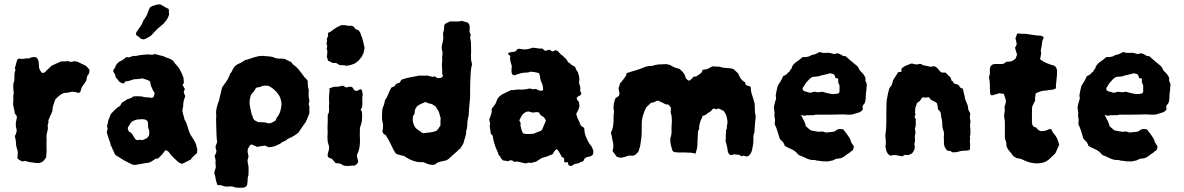

<svg xmlns="http://www.w3.org/2000/svg" viewBox="-20 -746 5513 894"><path d="M396 -422Q398 -406 391 -399Q386 -393 384.5 -386Q383 -379 382 -371Q380 -368 378.5 -365Q377 -362 375 -359Q371 -355 367.5 -350Q364 -345 361 -340Q359 -336 358 -331Q357 -326 355 -321Q354 -320 353.5 -318.5Q353 -317 352 -316Q351 -315 349.5 -315Q348 -315 347 -314H342Q320 -323 299 -315Q295 -314 292 -314Q289 -314 285 -314Q282 -313 279.5 -313Q277 -313 275 -312Q263 -307 254 -299Q245 -291 237 -282Q233 -270 228.5 -257.5Q224 -245 224 -230Q224 -229 223 -226.5Q222 -224 221 -222Q220 -218 218.5 -215.5Q217 -213 215 -209Q213 -203 210 -197Q207 -191 205 -185Q207 -178 204.5 -172Q202 -166 202 -160Q204 -151 202.5 -143.5Q201 -136 199 -128Q196 -119 196.5 -109.5Q197 -100 197 -91Q196 -80 196.5 -68Q197 -56 197 -45Q197 -38 196 -30Q195 -22 195 -14Q192 -8 190 -6Q183 5 173 9.5Q163 14 151 13Q143 12 134.5 11Q126 10 118 9Q114 8 108 6.5Q102 5 97 3Q93 4 90.5 4.5Q88 5 85 6Q72 2 61 -9Q62 -16 62 -23Q62 -30 63 -37Q62 -40 61.5 -44.5Q61 -49 59 -53Q58 -59 56 -65Q54 -71 55 -78Q54 -93 49 -113Q51 -115 52.5 -118.5Q54 -122 55 -125Q56 -128 56.5 -130.5Q57 -133 57 -136Q57 -138 58 -139.5Q59 -141 57 -143Q56 -146 55.5 -149.5Q55 -153 54 -156Q53 -166 54 -176Q55 -180 55.5 -183.5Q56 -187 57 -191Q59 -196 58.5 -202Q58 -208 53 -212Q52 -213 51.5 -214.5Q51 -216 49 -217Q48 -222 47.5 -228Q47 -234 45 -239Q44 -246 42.5 -252Q41 -258 41 -265Q43 -277 42 -288.5Q41 -300 44 -312Q44 -314 43.5 -317Q43 -320 43 -322Q42 -333 41.5 -344Q41 -355 45 -366Q47 -370 47 -375Q47 -380 47 -385Q47 -394 47.5 -402.5Q48 -411 52 -419Q52 -422 49 -429Q51 -434 52.5 -439.5Q54 -445 55 -450Q57 -455 58 -459.5Q59 -464 60 -468Q66 -474 71 -473Q81 -470 91.5 -472.5Q102 -475 112 -474Q115 -474 118 -475.5Q121 -477 124 -478Q141 -483 152 -477Q159 -465 160 -459Q161 -453 162 -430Q165 -419 173 -409Q175 -407 179.5 -406.5Q184 -406 186 -408Q190 -411 193 -413.5Q196 -416 199 -420Q205 -425 210.5 -430.5Q216 -436 220 -440Q231 -445 241.5 -450Q252 -455 265 -460H288L290 -461Q291 -461 291.5 -461.5Q292 -462 293 -461L296 -462Q308 -456 317 -459Q333 -464 348 -455Q357 -451 365 -447Q373 -443 382 -438Q385 -434 389 -430Q393 -426 396 -422Z M767 -677Q762 -661 752 -648Q742 -635 730 -626Q717 -616 706 -604.5Q695 -593 683 -580Q676 -576 670 -572Q664 -568 659 -566Q647 -560 639 -565Q633 -566 627 -574Q624 -576 621 -578.5Q618 -581 615 -582Q611 -590 616 -597Q621 -605 627.5 -614Q634 -623 641 -634Q642 -636 643.5 -640.5Q645 -645 647 -649Q652 -657 657 -664.5Q662 -672 666 -680Q668 -688 671 -695.5Q674 -703 678 -711Q682 -714 686.5 -716.5Q691 -719 697 -720Q701 -721 704 -722.5Q707 -724 711 -725Q714 -725 718 -725Q722 -725 726 -726Q732 -722 737.5 -719.5Q743 -717 748 -713Q756 -709 766 -704Q766 -697 766.5 -690Q767 -683 767 -677ZM899 -51Q898 -47 898 -42.5Q898 -38 897 -33Q890 -26 882 -19.5Q874 -13 868 -3Q859 1 849 6.5Q839 12 828 17Q815 14 804 3Q794 -6 784 -16Q774 -26 766 -38Q761 -44 750 -47Q746 -41 742 -36Q738 -31 734 -26Q730 -22 725.5 -17.5Q721 -13 716 -8Q704 -8 695 -0.5Q686 7 672 12Q668 13 662 13Q656 13 649 15Q641 17 632 18Q623 19 615 21Q602 24 590 17Q583 14 575.5 10Q568 6 560 2Q549 -5 538 -11.5Q527 -18 518 -24Q514 -29 512.5 -33.5Q511 -38 509 -41Q508 -45 506 -47.5Q504 -50 503 -54Q502 -60 498 -65Q494 -70 494 -77Q494 -81 492 -85Q487 -96 484 -107.5Q481 -119 477 -130Q478 -134 479 -138Q480 -142 481 -146Q481 -153 478 -159Q480 -164 481 -169Q482 -174 483 -178Q483 -183 485 -188Q487 -193 489 -197Q491 -201 492.5 -206Q494 -211 496 -215Q506 -226 516 -236Q526 -246 539 -253Q541 -257 543 -260Q545 -263 547 -267Q553 -272 560.5 -276Q568 -280 575 -285Q579 -286 582 -286.5Q585 -287 588 -289Q592 -290 601 -297Q619 -299 639 -297Q645 -296 651.5 -294Q658 -292 665 -293Q670 -293 675 -292Q680 -291 687 -290Q695 -293 697 -299Q699 -305 700 -313Q699 -315 697 -318Q695 -321 693 -324Q689 -333 684.5 -342.5Q680 -352 680 -363Q680 -365 678.5 -366Q677 -367 676 -369Q673 -370 669.5 -372Q666 -374 662 -375Q657 -377 652.5 -378Q648 -379 643 -381Q639 -380 633.5 -379.5Q628 -379 623 -378Q619 -378 614 -377.5Q609 -377 604 -377Q594 -374 584 -370.5Q574 -367 563 -367Q562 -364 560.5 -362Q559 -360 557 -358Q552 -357 547.5 -359Q543 -361 539 -363Q532 -368 529 -374Q526 -380 520 -384Q518 -386 518 -389Q518 -396 514.5 -401Q511 -406 508 -412Q507 -413 507 -417Q509 -423 513.5 -428Q518 -433 518 -439Q527 -456 544 -463Q557 -470 568 -480Q575 -480 580 -478Q581 -480 583 -480Q585 -480 587 -481Q593 -483 599 -485Q605 -487 612 -485Q623 -488 634 -489.5Q645 -491 655 -492Q669 -493 681 -492Q687 -490 690 -491Q701 -496 712 -492Q723 -488 734 -486Q737 -486 739 -485Q750 -479 763.5 -475Q777 -471 787 -462Q791 -456 795 -450.5Q799 -445 804 -440Q810 -434 814.5 -427Q819 -420 822 -413Q828 -403 831 -392Q835 -387 835 -376Q835 -372 835.5 -368.5Q836 -365 836 -360Q835 -358 833.5 -355.5Q832 -353 830 -351Q833 -346 835.5 -341Q838 -336 841 -331Q839 -328 838 -325Q837 -322 836 -320Q835 -314 838 -309Q841 -304 842 -299Q842 -294 841 -293Q833 -274 833 -255Q833 -249 831.5 -243Q830 -237 829 -231Q832 -215 837 -199Q838 -195 839 -190.5Q840 -186 843 -183Q848 -173 851 -164Q854 -155 857 -144Q863 -123 876 -105Q883 -94 889 -83Q895 -72 896 -59Q897 -57 897.5 -55Q898 -53 899 -51ZM675 -126Q675 -130 675 -133.5Q675 -137 674 -140Q670 -148 669.5 -156.5Q669 -165 669 -173Q669 -175 668.5 -177Q668 -179 667 -181Q662 -188 654.5 -189.5Q647 -191 639 -191Q635 -190 631 -190Q627 -190 622 -190Q611 -188 601 -183.5Q591 -179 585 -168Q583 -164 581 -161Q579 -158 576 -154Q575 -153 575 -147Q577 -145 577 -141Q577 -137 581 -133Q583 -132 586.5 -130Q590 -128 593 -125Q602 -112 608 -101Q614 -92 623 -94Q627 -95 630 -95.5Q633 -96 637 -94Q638 -94 640 -93.5Q642 -93 643 -94Q648 -96 652.5 -97.5Q657 -99 661 -101Q676 -111 675 -126Z M1421 -223Q1420 -222 1420.5 -220Q1421 -218 1420 -217Q1417 -210 1414.5 -203.5Q1412 -197 1409 -190Q1404 -176 1395 -166Q1388 -156 1381.5 -146.5Q1375 -137 1369 -128Q1359 -120 1348.5 -113.5Q1338 -107 1326 -102Q1320 -100 1317 -97Q1312 -91 1305 -89Q1300 -87 1295 -84.5Q1290 -82 1285 -77Q1275 -73 1265.5 -68Q1256 -63 1245 -62Q1242 -62 1239.5 -61.5Q1237 -61 1233 -60Q1229 -62 1224 -63.5Q1219 -65 1214 -68Q1205 -67 1196 -65.5Q1187 -64 1177 -62Q1173 -64 1169.5 -66Q1166 -68 1162 -69Q1158 -71 1155 -72.5Q1152 -74 1147 -72Q1143 -68 1140 -63Q1137 -58 1134 -52Q1133 -48 1133 -44Q1133 -40 1133 -37L1137 -20Q1137 -13 1135 -9Q1131 2 1134 14Q1138 27 1137.5 41Q1137 55 1137 69Q1133 79 1133 90Q1133 101 1131 112Q1131 115 1130 117Q1122 128 1110 128Q1099 128 1087.5 128Q1076 128 1065 123Q1062 122 1058 122Q1054 122 1050 122Q1041 123 1032 122.5Q1023 122 1014 118Q1010 116 1004.5 116Q999 116 994 116Q993 114 992 113.5Q991 113 991 112Q988 104 986 96Q984 88 983 81Q983 76 981 71Q979 66 978 61Q978 53 981 45.5Q984 38 985 31Q984 24 983.5 17.5Q983 11 984 5Q984 -1 982.5 -7Q981 -13 979 -20Q981 -23 983.5 -28Q986 -33 987 -37Q989 -44 986 -50Q983 -56 984 -66Q986 -70 987.5 -74.5Q989 -79 991 -84Q989 -96 988 -122.5Q987 -149 986.5 -174Q986 -199 987 -207Q985 -221 987 -233.5Q989 -246 993 -259Q994 -264 995.5 -267.5Q997 -271 999 -275Q1001 -282 1003.5 -294.5Q1006 -307 1007 -308Q1011 -324 1012 -330.5Q1013 -337 1016.5 -342.5Q1020 -348 1030 -361Q1040 -374 1048 -393Q1048 -393 1049.5 -396Q1051 -399 1052 -404Q1054 -406 1055 -407Q1056 -408 1057 -409L1064 -423Q1073 -442 1093 -450Q1099 -452 1105.5 -456.5Q1112 -461 1121 -466Q1134 -469 1148 -474Q1162 -479 1178 -483Q1184 -485 1191 -485Q1198 -485 1205 -486Q1210 -485 1215 -484.5Q1220 -484 1226 -484Q1235 -483 1243.5 -482Q1252 -481 1260 -476Q1264 -475 1268.5 -474.5Q1273 -474 1277 -473Q1284 -473 1292 -473Q1300 -473 1307 -471Q1310 -469 1320.5 -464Q1331 -459 1332 -459Q1336 -457 1337 -455Q1339 -453 1341 -450Q1343 -447 1346 -445Q1360 -435 1370.5 -422.5Q1381 -410 1391 -396Q1396 -387 1402 -383Q1405 -380 1407.5 -376.5Q1410 -373 1413 -369Q1413 -363 1413 -356.5Q1413 -350 1414 -344Q1414 -340 1415.5 -335Q1417 -330 1418 -325Q1417 -322 1417 -308.5Q1417 -295 1418 -290Q1423 -276 1418 -265Q1416 -259 1420 -253Q1421 -249 1420.5 -238Q1420 -227 1421 -223ZM1291 -261Q1290 -278 1284.5 -291.5Q1279 -305 1268 -317Q1259 -327 1250.5 -333.5Q1242 -340 1231 -346Q1213 -349 1199 -345Q1195 -341 1184.5 -340Q1174 -339 1171 -335Q1167 -327 1159.5 -317.5Q1152 -308 1150 -307Q1144 -294 1142.5 -278Q1141 -262 1144 -250Q1146 -240 1148 -231Q1150 -222 1152 -214Q1152 -211 1154 -209Q1156 -208 1157 -201Q1158 -194 1161 -192Q1163 -186 1168 -184.5Q1173 -183 1180 -178Q1183 -178 1186 -177.5Q1189 -177 1193 -177Q1201 -177 1208 -176.5Q1215 -176 1222 -174Q1232 -169 1246 -175Q1248 -177 1252.5 -178.5Q1257 -180 1259 -183Q1265 -184 1265.5 -189.5Q1266 -195 1268 -197Q1281 -213 1285.5 -229.5Q1290 -246 1291 -261Z M1675 -534Q1678 -527 1677 -519.5Q1676 -512 1674 -505Q1673 -499 1670 -493.5Q1667 -488 1665 -483Q1661 -477 1656.5 -472Q1652 -467 1648 -462Q1645 -461 1643 -458.5Q1641 -456 1638 -454Q1631 -449 1616 -444.5Q1601 -440 1592 -440Q1587 -440 1584 -442Q1578 -442 1572 -442.5Q1566 -443 1561 -443Q1558 -445 1554.5 -447Q1551 -449 1549 -451Q1544 -453 1538.5 -453Q1533 -453 1528 -453Q1524 -456 1518.5 -458.5Q1513 -461 1508 -463L1502 -481Q1503 -489 1504 -498.5Q1505 -508 1502 -518Q1499 -520 1502 -523Q1505 -530 1502 -537Q1499 -544 1502 -551Q1503 -553 1503 -557Q1500 -563 1503 -568.5Q1506 -574 1508 -578Q1507 -581 1507 -584.5Q1507 -588 1507 -590Q1508 -591 1508.5 -592.5Q1509 -594 1511 -595Q1519 -597 1524.5 -602.5Q1530 -608 1537 -611Q1544 -617 1552.5 -621Q1561 -625 1569 -629Q1577 -629 1583 -629Q1589 -629 1595 -627Q1598 -626 1602 -626Q1606 -626 1610 -626Q1624 -628 1632 -615Q1634 -610 1639 -609Q1644 -608 1648 -606Q1658 -597 1661 -583Q1663 -577 1665.5 -571Q1668 -565 1669 -559Q1671 -553 1672.5 -546.5Q1674 -540 1675 -534ZM1669 -304Q1667 -298 1667 -290.5Q1667 -283 1667 -275Q1668 -268 1667 -260.5Q1666 -253 1666 -246L1659 -236Q1664 -231 1665 -225Q1666 -219 1666 -212Q1666 -205 1666 -197.5Q1666 -190 1665 -182Q1664 -175 1661 -167Q1658 -159 1656 -150Q1656 -140 1655.5 -126.5Q1655 -113 1656 -100Q1657 -81 1654 -61.5Q1651 -42 1642 -25Q1642 -17 1644 -9.5Q1646 -2 1648 6Q1648 7 1647 8.5Q1646 10 1646 12Q1641 19 1634 24Q1633 24 1632 25H1628Q1617 25 1605.5 26.5Q1594 28 1580 25Q1576 23 1571.5 20Q1567 17 1562 15Q1558 15 1552.5 14.5Q1547 14 1542 13Q1534 4 1526 -6Q1523 -8 1519 -9Q1515 -10 1511 -12Q1504 -17 1506 -28Q1508 -39 1511 -47Q1514 -60 1510 -72L1506 -86Q1506 -94 1505 -101Q1504 -108 1505 -115Q1506 -125 1505.5 -134Q1505 -143 1505 -153Q1506 -167 1506 -180.5Q1506 -194 1506 -207Q1506 -212 1507 -213Q1512 -221 1512 -228.5Q1512 -236 1512 -244Q1511 -252 1512.5 -260.5Q1514 -269 1512 -276Q1512 -285 1512 -293.5Q1512 -302 1513 -311Q1514 -316 1514.5 -321.5Q1515 -327 1513 -334Q1522 -338 1528.5 -340Q1535 -342 1541 -342Q1545 -342 1549.5 -342Q1554 -342 1558 -343Q1568 -345 1575 -347Q1580 -346 1583.5 -343.5Q1587 -341 1591 -339Q1598 -339 1605 -342Q1612 -343 1617.5 -341Q1623 -339 1626 -331Q1627 -330 1627.5 -329Q1628 -328 1629 -327L1636 -323Q1643 -322 1648 -325.5Q1653 -329 1658 -330Q1664 -330 1665 -325Q1668 -318 1669 -304Z M2178 -447Q2173 -429 2172 -410.5Q2171 -392 2170 -374Q2169 -356 2169 -337.5Q2169 -319 2169 -301Q2169 -286 2167 -271Q2165 -256 2164 -240Q2164 -236 2163.5 -231Q2163 -226 2163 -221Q2163 -207 2159 -195Q2156 -182 2156 -169Q2156 -162 2155 -154Q2154 -146 2151 -138Q2150 -133 2150 -123Q2149 -115 2146 -107Q2144 -100 2142 -93.5Q2140 -87 2138 -79Q2134 -73 2130.5 -66.5Q2127 -60 2123 -54Q2114 -49 2108 -41Q2098 -33 2088.5 -24Q2079 -15 2070 -7Q2058 3 2046 3Q2045 3 2043.5 4Q2042 5 2040 5Q2021 7 2009 17Q2008 18 2006.5 18.5Q2005 19 2003 21Q1990 23 1976.5 19Q1963 15 1952 9H1936Q1932 9 1928 8.5Q1924 8 1919 7Q1892 1 1867 -16Q1864 -19 1860 -20Q1856 -21 1851 -22Q1845 -23 1839 -25Q1833 -27 1827 -29Q1822 -32 1819 -37.5Q1816 -43 1813 -47Q1808 -57 1804 -65.5Q1800 -74 1795 -84Q1791 -92 1786 -100.5Q1781 -109 1776 -116Q1776 -117 1777 -117Q1778 -117 1778 -118L1776 -120Q1776 -119 1775.5 -118.5Q1775 -118 1775 -117Q1774 -118 1772.5 -118.5Q1771 -119 1770 -120Q1766 -122 1764 -126.5Q1762 -131 1760 -135Q1763 -141 1763 -151Q1765 -164 1762 -174Q1758 -189 1758.5 -204Q1759 -219 1760 -235Q1760 -240 1764 -248Q1771 -265 1772 -278Q1782 -292 1788 -308Q1794 -324 1802 -338Q1807 -340 1810.5 -342Q1814 -344 1818 -345Q1820 -347 1821 -350Q1822 -353 1825 -355Q1828 -357 1832 -358.5Q1836 -360 1841 -361Q1843 -364 1844.5 -367Q1846 -370 1848 -373Q1851 -376 1852 -376Q1875 -384 1900 -388Q1904 -389 1908.5 -389.5Q1913 -390 1917 -391Q1930 -395 1943 -394Q1956 -393 1969 -394Q1972 -394 1975.5 -393Q1979 -392 1982 -391Q1985 -391 1990 -389Q1995 -387 1996 -389Q2006 -391 2010.5 -387Q2015 -383 2015 -383Q2017 -382 2023.5 -382.5Q2030 -383 2031 -383Q2040 -385 2041.5 -391.5Q2043 -398 2041 -398L2039 -400Q2040 -413 2038.5 -426Q2037 -439 2038 -452Q2039 -457 2039 -462.5Q2039 -468 2039 -473Q2038 -478 2039 -482.5Q2040 -487 2040 -492Q2040 -497 2040.5 -501.5Q2041 -506 2039 -509Q2036 -517 2036.5 -525Q2037 -533 2039 -541Q2042 -552 2043.5 -563Q2045 -574 2043 -587V-592Q2047 -602 2047.5 -612Q2048 -622 2049 -630Q2054 -637 2061.5 -639.5Q2069 -642 2073 -646Q2089 -647 2103 -646Q2117 -645 2131 -649Q2138 -646 2144.5 -644.5Q2151 -643 2156 -642Q2167 -634 2167 -621Q2167 -616 2167 -610Q2167 -604 2166 -598Q2167 -594 2169 -591Q2171 -588 2172 -583Q2171 -581 2170.5 -577.5Q2170 -574 2169 -570Q2170 -566 2171 -560Q2172 -554 2173 -549Q2173 -533 2173.5 -518Q2174 -503 2173 -488Q2173 -472 2173.5 -467Q2174 -462 2178 -447ZM2032 -195Q2029 -203 2027.5 -210.5Q2026 -218 2024 -224Q2021 -231 2016.5 -237Q2012 -243 2009 -250Q1999 -255 1994 -260Q1989 -262 1984.5 -263Q1980 -264 1975 -265Q1971 -267 1967.5 -268.5Q1964 -270 1960 -271Q1953 -268 1946.5 -265Q1940 -262 1934 -259Q1918 -252 1912 -233Q1911 -229 1911 -225Q1911 -221 1910 -216Q1909 -213 1906.5 -210Q1904 -207 1902 -202V-184Q1904 -171 1909.5 -159.5Q1915 -148 1928 -140Q1931 -139 1933.5 -136.5Q1936 -134 1940 -132Q1946 -126 1952 -126Q1968 -128 1983 -129.5Q1998 -131 2012 -137Q2018 -142 2021 -147Q2024 -151 2026 -154.5Q2028 -158 2031 -162V-179Q2031 -184 2031 -188Q2031 -192 2032 -195Z M2741 -49Q2744 -42 2743 -36Q2742 -30 2739 -24Q2738 -23 2735 -21.5Q2732 -20 2730 -18Q2726 -17 2723 -17Q2720 -17 2716 -15Q2701 -12 2698 1Q2697 3 2694 6Q2687 7 2684 8.5Q2681 10 2672 15Q2665 15 2658 17Q2651 19 2645 25Q2643 25 2642 25.5Q2641 26 2639 26Q2635 28 2630 24.5Q2625 21 2625 16V10Q2621 8 2615.5 10Q2610 12 2607 6V-9Q2604 -11 2601.5 -12.5Q2599 -14 2596 -15Q2592 -23 2587 -32Q2582 -41 2577 -48Q2573 -51 2570 -50Q2567 -49 2565 -47Q2563 -45 2562 -42.5Q2561 -40 2559 -38Q2557 -36 2556 -33Q2555 -30 2553 -28Q2540 -22 2527 -17.5Q2514 -13 2502 -10Q2495 -5 2488 -1Q2481 3 2475 7Q2469 8 2463 10Q2457 12 2452 13Q2446 10 2440.5 11.5Q2435 13 2427 15Q2418 13 2408 10.5Q2398 8 2387 6Q2384 7 2381 7Q2378 7 2376 8Q2372 6 2369.5 4Q2367 2 2363 1Q2358 -1 2354 1Q2350 3 2345 5Q2340 3 2334 2.5Q2328 2 2322 1Q2317 -4 2313.5 -8Q2310 -12 2309 -18Q2307 -20 2305 -21.5Q2303 -23 2302 -24Q2298 -38 2293 -48Q2279 -78 2274 -114Q2272 -116 2270 -118.5Q2268 -121 2265 -124Q2264 -133 2263 -141.5Q2262 -150 2260 -160Q2262 -166 2262 -171Q2260 -181 2258 -189Q2262 -201 2266.5 -213Q2271 -225 2269 -238Q2271 -242 2274 -245.5Q2277 -249 2279 -252Q2288 -262 2292 -275Q2295 -286 2302.5 -294Q2310 -302 2319 -307Q2330 -312 2340.5 -317.5Q2351 -323 2361 -327Q2363 -327 2366.5 -326.5Q2370 -326 2372 -327Q2390 -330 2403 -329Q2409 -328 2415 -329Q2421 -330 2426 -330L2447 -334Q2453 -333 2459 -331Q2465 -329 2471 -332Q2473 -332 2474.5 -331.5Q2476 -331 2477 -331Q2482 -329 2486 -326.5Q2490 -324 2495 -324Q2506 -322 2509 -328Q2508 -345 2506.5 -350Q2505 -355 2500 -366Q2497 -372 2496 -378.5Q2495 -385 2494 -391Q2493 -395 2492.5 -398.5Q2492 -402 2488 -406Q2475 -410 2456 -412H2450Q2441 -408 2431 -408Q2421 -408 2410 -406Q2403 -405 2395.5 -402Q2388 -399 2380 -397Q2372 -393 2364 -401Q2361 -410 2361.5 -419.5Q2362 -429 2363 -439Q2361 -446 2358 -455.5Q2355 -465 2355 -478L2356 -485Q2355 -487 2352.5 -489Q2350 -491 2348 -492Q2345 -495 2347 -498Q2347 -501 2350 -501Q2358 -503 2365 -504Q2372 -505 2379 -506L2391 -518Q2393 -519 2396 -519Q2419 -515 2429.5 -516Q2440 -517 2462 -524Q2473 -523 2483.5 -521Q2494 -519 2505 -520Q2508 -517 2511.5 -514.5Q2515 -512 2519 -509Q2524 -511 2529 -512.5Q2534 -514 2538 -515Q2544 -511 2551 -507Q2556 -506 2559.5 -509Q2563 -512 2567 -512Q2576 -511 2581.5 -503.5Q2587 -496 2594 -491Q2600 -487 2605.5 -481Q2611 -475 2617 -470Q2619 -467 2621 -464Q2623 -461 2624 -458Q2629 -454 2633 -451.5Q2637 -449 2640 -445Q2645 -441 2650.5 -439Q2656 -437 2659 -432Q2661 -427 2663 -421.5Q2665 -416 2670 -412Q2673 -402 2676 -391.5Q2679 -381 2677 -370Q2677 -365 2676 -361Q2678 -356 2679 -350Q2680 -344 2682 -339V-334Q2682 -331 2681.5 -327.5Q2681 -324 2682 -322Q2684 -316 2687 -313Q2687 -307 2682 -302Q2680 -301 2677 -300Q2674 -299 2672 -297Q2660 -290 2669 -279Q2670 -278 2672.5 -275.5Q2675 -273 2676 -270Q2677 -266 2677 -261.5Q2677 -257 2678 -252Q2674 -233 2663 -216Q2666 -202 2672.5 -189Q2679 -176 2684 -162Q2689 -159 2692 -156Q2695 -153 2699 -151Q2700 -148 2700.5 -147Q2701 -146 2701 -144Q2701 -134 2703.5 -124Q2706 -114 2710 -105Q2714 -96 2718 -88Q2722 -80 2728 -72Q2733 -68 2736 -61Q2739 -54 2741 -49ZM2522 -184Q2516 -199 2507 -204Q2496 -209 2493 -217Q2492 -221 2489 -222Q2486 -223 2483 -224Q2479 -224 2473.5 -223.5Q2468 -223 2463 -222Q2457 -222 2451.5 -224Q2446 -226 2441 -227Q2432 -227 2424 -222Q2420 -219 2417 -216.5Q2414 -214 2411 -210L2398 -186Q2400 -180 2403 -175.5Q2406 -171 2403 -163Q2405 -154 2407.5 -144.5Q2410 -135 2415 -126Q2417 -124 2418 -124Q2429 -122 2440 -122Q2451 -122 2461 -123Q2465 -123 2467 -124Q2478 -130 2494 -135Q2500 -136 2505 -144Q2509 -153 2513 -163.5Q2517 -174 2522 -184ZM2310 -20Q2310 -20 2309.5 -20Q2309 -20 2309 -18Q2311 -20 2310 -20Z M3497 -187Q3496 -179 3495.5 -169.5Q3495 -160 3494 -151Q3493 -143 3493 -136Q3493 -129 3490 -121Q3488 -116 3488 -110.5Q3488 -105 3488 -99Q3488 -94 3488 -88.5Q3488 -83 3487 -78Q3486 -70 3484.5 -61.5Q3483 -53 3481 -45Q3480 -41 3478 -36.5Q3476 -32 3474 -29L3467 -22Q3461 -16 3453 -18Q3448 -20 3443.5 -21Q3439 -22 3434 -18Q3427 -23 3417 -26H3406Q3404 -26 3402 -27Q3400 -28 3398 -28Q3395 -27 3392 -26Q3389 -25 3387 -24Q3381 -24 3379 -25Q3368 -34 3368 -47Q3367 -58 3364 -68.5Q3361 -79 3358 -90Q3360 -98 3359.5 -107Q3359 -116 3360 -125Q3361 -130 3360.5 -135.5Q3360 -141 3364 -146Q3364 -158 3367 -173Q3368 -177 3367 -182Q3366 -192 3363.5 -201.5Q3361 -211 3356 -220Q3354 -224 3351.5 -227.5Q3349 -231 3344 -232Q3340 -235 3335 -237Q3330 -239 3326 -241Q3319 -238 3314 -237Q3312 -238 3309 -239Q3306 -240 3304 -241Q3303 -240 3301.5 -240Q3300 -240 3299 -239Q3293 -230 3284 -224Q3280 -223 3276 -219.5Q3272 -216 3268 -213Q3265 -210 3260.5 -209Q3256 -208 3251 -206Q3250 -203 3249.5 -200Q3249 -197 3247 -194Q3246 -192 3244.5 -189Q3243 -186 3242 -184Q3237 -170 3236 -158Q3235 -155 3235 -152Q3237 -146 3234.5 -142.5Q3232 -139 3230 -135Q3229 -118 3228.5 -101Q3228 -84 3227 -67Q3227 -61 3226 -57Q3224 -51 3222.5 -44.5Q3221 -38 3219 -31L3198 -35Q3193 -35 3187 -35Q3181 -35 3175 -36H3155Q3148 -36 3141 -36Q3134 -36 3127 -37Q3116 -37 3111 -45Q3107 -57 3104 -69.5Q3101 -82 3101 -95Q3101 -99 3101.5 -103Q3102 -107 3104 -110Q3106 -118 3106.5 -124Q3107 -130 3107 -137Q3106 -151 3107.5 -166Q3109 -181 3108 -195Q3107 -199 3107 -202Q3107 -205 3107 -208Q3106 -213 3104 -217Q3102 -221 3103 -225Q3103 -230 3103.5 -235Q3104 -240 3104 -245Q3101 -249 3098.5 -252Q3096 -255 3092 -259Q3089 -259 3085.5 -259.5Q3082 -260 3078 -261Q3074 -263 3068.5 -266Q3063 -269 3058 -271Q3054 -273 3049.5 -275Q3045 -277 3042 -278Q3034 -275 3025 -270Q3022 -269 3018.5 -268.5Q3015 -268 3011 -267Q3006 -262 3000.5 -257Q2995 -252 2989 -246Q2987 -242 2985 -237.5Q2983 -233 2981 -228Q2975 -214 2971.5 -199.5Q2968 -185 2968 -168V-135Q2968 -118 2966 -101.5Q2964 -85 2961 -68Q2960 -61 2957.5 -55Q2955 -49 2953 -41Q2948 -34 2942 -28.5Q2936 -23 2928 -21Q2914 -22 2909.5 -21.5Q2905 -21 2891 -16Q2887 -15 2883.5 -14Q2880 -13 2875 -12Q2870 -11 2866 -12Q2862 -13 2852 -16Q2848 -22 2842.5 -29Q2837 -36 2832 -43Q2833 -46 2833.5 -49Q2834 -52 2835 -54Q2837 -67 2835 -79Q2832 -91 2830 -103Q2828 -115 2825 -125Q2825 -133 2828.5 -138Q2832 -143 2833 -151Q2835 -158 2835.5 -167.5Q2836 -177 2837 -186Q2837 -196 2837 -205.5Q2837 -215 2839 -223Q2839 -230 2838 -232Q2835 -252 2840 -271Q2842 -276 2842.5 -279.5Q2843 -283 2844 -285Q2847 -291 2852 -293Q2857 -295 2861 -299Q2866 -308 2863.5 -317Q2861 -326 2860 -336Q2862 -341 2864 -346.5Q2866 -352 2867 -358Q2875 -366 2881.5 -375Q2888 -384 2894 -392Q2896 -394 2896 -399Q2896 -404 2900 -406Q2902 -407 2904.5 -407.5Q2907 -408 2908 -409Q2925 -414 2942 -419Q2959 -424 2975 -431Q2993 -439 3011 -439Q3013 -439 3015 -439.5Q3017 -440 3020 -440Q3033 -445 3046.5 -446Q3060 -447 3074 -447H3086Q3091 -446 3096.5 -444.5Q3102 -443 3107 -439Q3115 -435 3122.5 -431.5Q3130 -428 3139 -427Q3143 -426 3145.5 -423.5Q3148 -421 3151 -419Q3156 -415 3159.5 -410Q3163 -405 3167 -400Q3169 -396 3170.5 -391.5Q3172 -387 3173 -382Q3177 -378 3181 -374Q3185 -370 3192 -371Q3197 -376 3202 -380.5Q3207 -385 3211 -390Q3214 -389 3220 -389L3245 -406Q3247 -411 3249 -414Q3251 -417 3252 -421Q3257 -422 3262 -422.5Q3267 -423 3272 -424Q3279 -428 3285 -430.5Q3291 -433 3297 -437Q3302 -437 3307.5 -436.5Q3313 -436 3318 -436Q3322 -435 3326.5 -435.5Q3331 -436 3335 -434Q3348 -430 3361 -429.5Q3374 -429 3387 -427Q3389 -425 3395 -425L3417 -404Q3417 -403 3418 -402Q3419 -401 3419 -400Q3428 -374 3449 -363Q3450 -361 3450.5 -357.5Q3451 -354 3452 -352Q3458 -346 3465 -346Q3477 -344 3476 -335Q3476 -323 3479.5 -311Q3483 -299 3487 -288L3494 -263Q3494 -256 3494.5 -247Q3495 -238 3495 -230Q3495 -226 3495.5 -222.5Q3496 -219 3497 -215Q3500 -202 3497 -187Z M4016 -353Q4015 -343 4014.5 -332.5Q4014 -322 4012 -312Q4011 -302 4011 -290.5Q4011 -279 4007 -267Q4005 -264 4002 -260.5Q3999 -257 3996 -252Q3996 -248 3996.5 -245Q3997 -242 3998 -238Q3996 -233 3992 -229.5Q3988 -226 3984 -224Q3974 -221 3965.5 -218Q3957 -215 3948 -213Q3934 -211 3919 -212.5Q3904 -214 3889 -213Q3876 -213 3861.5 -212.5Q3847 -212 3832 -212H3776Q3772 -209 3767.5 -210Q3763 -211 3759 -209Q3755 -211 3750 -209.5Q3745 -208 3740 -210Q3736 -209 3732.5 -208.5Q3729 -208 3724 -207Q3720 -208 3717 -209.5Q3714 -211 3710 -208Q3712 -205 3714.5 -201.5Q3717 -198 3718 -193Q3721 -189 3723 -185Q3725 -181 3727 -176Q3729 -172 3730 -167.5Q3731 -163 3732 -159Q3737 -154 3743 -149Q3749 -144 3755 -139Q3760 -138 3765.5 -137Q3771 -136 3776 -135Q3782 -134 3788 -133Q3794 -132 3801 -133Q3808 -135 3814 -132.5Q3820 -130 3827 -129Q3836 -130 3845.5 -131Q3855 -132 3864 -133Q3868 -136 3872.5 -138.5Q3877 -141 3881 -144Q3894 -147 3907 -143Q3910 -138 3914.5 -133Q3919 -128 3923 -122Q3929 -113 3935 -104.5Q3941 -96 3943 -85Q3945 -80 3949 -75Q3953 -70 3955 -66Q3956 -61 3954.5 -57Q3953 -53 3952 -48Q3948 -44 3942 -41Q3941 -41 3940 -39Q3939 -37 3937 -36Q3931 -32 3925 -28Q3919 -24 3914 -20Q3900 -8 3885 -8Q3879 -8 3876 -7Q3871 -6 3866 -3Q3861 0 3855 2Q3850 2 3845 3.5Q3840 5 3835 6Q3832 6 3828 5.5Q3824 5 3820 5Q3811 6 3802 4Q3793 2 3784 2Q3781 1 3778 0Q3775 -1 3772 -1Q3755 0 3740 -6.5Q3725 -13 3710 -20Q3698 -23 3693 -31Q3686 -39 3677.5 -44.5Q3669 -50 3659 -54Q3653 -56 3647 -59.5Q3641 -63 3634 -67Q3633 -71 3631 -75Q3629 -79 3627 -83Q3625 -86 3621.5 -89Q3618 -92 3615 -95Q3612 -98 3610 -102Q3605 -119 3600 -135.5Q3595 -152 3587 -168Q3588 -175 3588.5 -182.5Q3589 -190 3587 -199Q3586 -201 3586 -204Q3586 -207 3586 -209Q3586 -214 3586.5 -217.5Q3587 -221 3586 -224Q3585 -232 3584 -240Q3583 -248 3585 -255Q3587 -263 3589 -271Q3591 -279 3594 -288Q3593 -290 3593 -294Q3593 -298 3592 -302Q3594 -313 3596 -324Q3598 -335 3601 -345Q3604 -351 3607.5 -356.5Q3611 -362 3615 -368Q3622 -380 3626 -391Q3638 -397 3640.5 -398.5Q3643 -400 3645 -403Q3647 -406 3658 -415Q3657 -418 3663 -424Q3669 -430 3667 -434Q3676 -451 3693 -461Q3699 -465 3704.5 -469.5Q3710 -474 3714 -478Q3719 -481 3723.5 -480.5Q3728 -480 3732 -480Q3735 -481 3738.5 -481.5Q3742 -482 3746 -483Q3748 -484 3751 -485Q3754 -486 3756 -488Q3758 -489 3760 -490Q3762 -491 3764 -491Q3773 -492 3781 -496Q3789 -500 3796 -504Q3811 -498 3827 -500Q3837 -501 3846.5 -499Q3856 -497 3864 -494L3878 -498Q3886 -497 3893 -493Q3900 -489 3907 -485H3916Q3917 -484 3918 -483.5Q3919 -483 3920 -482Q3931 -472 3941 -463.5Q3951 -455 3962 -446Q3977 -436 3981 -422Q3985 -416 3988 -413Q4000 -403 4009 -386Q4009 -384 4009.5 -380.5Q4010 -377 4010 -374Q4009 -369 4012 -364Q4015 -359 4016 -353ZM3889 -320V-345Q3889 -350 3888 -351Q3887 -354 3885.5 -357Q3884 -360 3883 -361V-378L3880 -381Q3876 -381 3870 -383Q3868 -392 3865 -397Q3862 -401 3857 -402Q3852 -403 3846 -405Q3833 -401 3818 -398Q3803 -395 3789 -390Q3782 -389 3776 -389Q3770 -389 3764 -388Q3754 -384 3746.5 -375.5Q3739 -367 3732 -359Q3728 -354 3725 -348Q3722 -342 3718 -337Q3717 -336 3717 -331Q3720 -323 3726 -321Q3732 -320 3738 -318Q3744 -316 3751 -314Q3754 -315 3756.5 -315Q3759 -315 3762 -316Q3774 -321 3782 -317Q3790 -316 3796.5 -317Q3803 -318 3810 -319Q3816 -316 3822.5 -315Q3829 -314 3835 -312Q3848 -308 3860 -308Q3872 -308 3884 -311Q3889 -316 3889 -320Z M4498 -147Q4498 -139 4498.5 -130.5Q4499 -122 4497 -114Q4495 -109 4496 -105Q4498 -100 4496.5 -94.5Q4495 -89 4496 -84Q4498 -77 4497 -68.5Q4496 -60 4497 -52Q4493 -45 4484 -45Q4474 -45 4462.5 -44Q4451 -43 4440 -39Q4434 -37 4427 -37Q4420 -37 4413 -37Q4407 -41 4404 -44Q4392 -40 4384 -53Q4380 -59 4377.5 -66Q4375 -73 4375 -81Q4376 -89 4375 -97Q4374 -105 4375 -114Q4377 -129 4371 -143Q4370 -146 4369 -149Q4368 -152 4368 -155Q4368 -166 4367 -177.5Q4366 -189 4363 -199Q4362 -204 4361.5 -208.5Q4361 -213 4361 -217Q4358 -229 4348 -236Q4347 -244 4346 -250.5Q4345 -257 4343 -265Q4341 -267 4335 -271Q4331 -274 4325.5 -276Q4320 -278 4315 -281Q4313 -283 4310.5 -286.5Q4308 -290 4305 -293H4299Q4295 -292 4292 -291.5Q4289 -291 4284 -292Q4282 -293 4279 -292.5Q4276 -292 4274 -292Q4269 -285 4264 -277Q4260 -274 4256.5 -271.5Q4253 -269 4251 -267Q4248 -264 4248 -261L4241 -240Q4243 -234 4241 -228.5Q4239 -223 4242 -217Q4243 -214 4242 -211Q4241 -208 4240 -206Q4237 -202 4239 -200Q4241 -198 4242 -195Q4243 -194 4244 -191Q4244 -179 4244 -168Q4244 -157 4240 -146Q4241 -142 4241.5 -138.5Q4242 -135 4243 -130Q4242 -124 4240.5 -116.5Q4239 -109 4240 -101Q4241 -96 4240.5 -90Q4240 -84 4238 -78Q4237 -75 4238 -72Q4241 -60 4238 -51Q4235 -42 4227 -32Q4226 -31 4223 -30Q4220 -29 4218 -28Q4216 -26 4214 -25.5Q4212 -25 4210 -24Q4206 -24 4202 -24.5Q4198 -25 4195 -25Q4191 -24 4188.5 -22.5Q4186 -21 4181 -18Q4168 -20 4154.5 -23Q4141 -26 4128 -21Q4122 -22 4118 -26Q4114 -30 4111 -35Q4107 -41 4106 -48.5Q4105 -56 4103 -63Q4105 -80 4105 -86.5Q4105 -93 4102 -116Q4105 -132 4106 -148.5Q4107 -165 4107 -181Q4107 -202 4107 -224Q4107 -246 4108 -268Q4108 -274 4109 -280Q4110 -286 4111 -291Q4113 -302 4115 -312Q4117 -322 4120 -331Q4122 -338 4127 -343Q4132 -348 4134 -355Q4136 -369 4142.5 -379.5Q4149 -390 4156 -400Q4161 -414 4174 -411Q4176 -411 4176 -412Q4179 -415 4177.5 -420Q4176 -425 4180 -429Q4189 -437 4201 -441.5Q4213 -446 4223 -450Q4232 -450 4235 -448Q4248 -444 4260 -448Q4269 -450 4276 -443Q4286 -441 4295 -439Q4304 -437 4314 -435Q4318 -436 4322 -436.5Q4326 -437 4330 -438Q4340 -434 4346.5 -426.5Q4353 -419 4360 -411Q4365 -407 4371 -408Q4377 -409 4384 -407Q4389 -402 4394.5 -396Q4400 -390 4406 -385Q4407 -381 4408.5 -377.5Q4410 -374 4411 -370Q4416 -369 4418 -365Q4420 -361 4421 -358Q4431 -354 4441 -352Q4446 -347 4450 -340.5Q4454 -334 4463 -334Q4465 -324 4467 -316Q4469 -308 4471 -300Q4473 -285 4478 -274Q4482 -266 4485 -257.5Q4488 -249 4488 -239Q4489 -233 4492.5 -228Q4496 -223 4498 -217Q4497 -213 4496.5 -209Q4496 -205 4496 -200Q4496 -196 4496.5 -193Q4497 -190 4498 -185Q4498 -183 4498.5 -179.5Q4499 -176 4498 -174Q4496 -167 4497 -160Q4498 -153 4498 -147Z M4912 -72Q4907 -62 4903 -52Q4899 -42 4894 -32L4873 -12Q4854 9 4828 13Q4815 15 4801.5 14.5Q4788 14 4774 10Q4766 8 4757.5 4.5Q4749 1 4741 -3Q4735 -6 4728 -7.5Q4721 -9 4713 -10Q4710 -12 4706 -14.5Q4702 -17 4697 -20Q4690 -32 4680.5 -42Q4671 -52 4666 -67Q4666 -79 4665 -83.5Q4664 -88 4659 -102V-168Q4659 -176 4658.5 -183.5Q4658 -191 4656 -198Q4655 -205 4655.5 -210Q4656 -215 4657 -222Q4660 -234 4657 -247Q4660 -259 4664 -271Q4664 -277 4661 -288Q4658 -299 4654 -309Q4649 -309 4644 -310Q4639 -311 4633 -312Q4627 -310 4620.5 -308Q4614 -306 4606 -304Q4603 -302 4597 -302Q4596 -302 4593.5 -304.5Q4591 -307 4591 -308Q4590 -311 4590 -314Q4590 -317 4590 -320Q4589 -328 4589 -337Q4589 -346 4589 -354Q4589 -362 4588 -369.5Q4587 -377 4585 -384Q4586 -389 4587 -393.5Q4588 -398 4589 -402V-421Q4589 -429 4591.5 -435Q4594 -441 4602 -446Q4608 -448 4615.5 -448Q4623 -448 4632 -448Q4640 -447 4648.5 -448.5Q4657 -450 4664 -457Q4666 -459 4669.5 -459Q4673 -459 4675 -459Q4695 -458 4710 -475Q4711 -481 4716 -492Q4713 -499 4711 -507.5Q4709 -516 4706 -524Q4708 -527 4710 -530Q4712 -533 4713 -537Q4715 -542 4713 -546.5Q4711 -551 4712 -554Q4710 -559 4710 -561Q4710 -563 4708 -568Q4709 -570 4710 -572.5Q4711 -575 4712 -577Q4713 -581 4714 -583.5Q4715 -586 4716 -590H4727Q4732 -589 4737.5 -588.5Q4743 -588 4748 -589Q4750 -589 4753 -588.5Q4756 -588 4759 -588Q4776 -586 4792.5 -583Q4809 -580 4825 -580Q4827 -580 4829.5 -579Q4832 -578 4833 -577Q4837 -575 4840 -572Q4839 -568 4837 -564.5Q4835 -561 4834 -558Q4833 -554 4832.5 -549Q4832 -544 4831 -539Q4830 -532 4829 -525Q4828 -518 4826 -509Q4827 -508 4827 -504Q4827 -500 4828 -497Q4827 -490 4825.5 -484Q4824 -478 4823 -470Q4836 -460 4851.5 -453Q4867 -446 4889 -440Q4900 -433 4902 -417Q4902 -394 4899 -371Q4898 -362 4897 -353Q4896 -344 4897 -335Q4884 -327 4866 -327Q4863 -327 4860 -326Q4857 -325 4855 -325Q4839 -324 4830.5 -322Q4822 -320 4804 -312Q4801 -308 4801 -301Q4800 -295 4799.5 -289Q4799 -283 4800 -276Q4800 -276 4800 -275.5Q4800 -275 4798 -274Q4792 -262 4789 -256Q4786 -250 4785.5 -244Q4785 -238 4785 -224V-176Q4785 -171 4786 -170Q4787 -161 4795 -155Q4799 -154 4802.5 -153Q4806 -152 4808 -148Q4817 -136 4828.5 -135.5Q4840 -135 4853 -139Q4857 -141 4861 -143Q4865 -145 4869 -146Q4877 -144 4879 -137Q4881 -130 4886 -125Q4891 -120 4894.5 -114Q4898 -108 4902 -102Q4904 -96 4907 -88.5Q4910 -81 4912 -72Z M5430 -353Q5429 -343 5428.5 -332.5Q5428 -322 5426 -312Q5425 -302 5425 -290.5Q5425 -279 5421 -267Q5419 -264 5416 -260.5Q5413 -257 5410 -252Q5410 -248 5410.5 -245Q5411 -242 5412 -238Q5410 -233 5406 -229.5Q5402 -226 5398 -224Q5388 -221 5379.5 -218Q5371 -215 5362 -213Q5348 -211 5333 -212.5Q5318 -214 5303 -213Q5290 -213 5275.5 -212.5Q5261 -212 5246 -212H5190Q5186 -209 5181.5 -210Q5177 -211 5173 -209Q5169 -211 5164 -209.5Q5159 -208 5154 -210Q5150 -209 5146.5 -208.5Q5143 -208 5138 -207Q5134 -208 5131 -209.5Q5128 -211 5124 -208Q5126 -205 5128.5 -201.5Q5131 -198 5132 -193Q5135 -189 5137 -185Q5139 -181 5141 -176Q5143 -172 5144 -167.5Q5145 -163 5146 -159Q5151 -154 5157 -149Q5163 -144 5169 -139Q5174 -138 5179.5 -137Q5185 -136 5190 -135Q5196 -134 5202 -133Q5208 -132 5215 -133Q5222 -135 5228 -132.5Q5234 -130 5241 -129Q5250 -130 5259.5 -131Q5269 -132 5278 -133Q5282 -136 5286.5 -138.5Q5291 -141 5295 -144Q5308 -147 5321 -143Q5324 -138 5328.5 -133Q5333 -128 5337 -122Q5343 -113 5349 -104.5Q5355 -96 5357 -85Q5359 -80 5363 -75Q5367 -70 5369 -66Q5370 -61 5368.5 -57Q5367 -53 5366 -48Q5362 -44 5356 -41Q5355 -41 5354 -39Q5353 -37 5351 -36Q5345 -32 5339 -28Q5333 -24 5328 -20Q5314 -8 5299 -8Q5293 -8 5290 -7Q5285 -6 5280 -3Q5275 0 5269 2Q5264 2 5259 3.5Q5254 5 5249 6Q5246 6 5242 5.5Q5238 5 5234 5Q5225 6 5216 4Q5207 2 5198 2Q5195 1 5192 0Q5189 -1 5186 -1Q5169 0 5154 -6.5Q5139 -13 5124 -20Q5112 -23 5107 -31Q5100 -39 5091.5 -44.5Q5083 -50 5073 -54Q5067 -56 5061 -59.5Q5055 -63 5048 -67Q5047 -71 5045 -75Q5043 -79 5041 -83Q5039 -86 5035.5 -89Q5032 -92 5029 -95Q5026 -98 5024 -102Q5019 -119 5014 -135.5Q5009 -152 5001 -168Q5002 -175 5002.5 -182.5Q5003 -190 5001 -199Q5000 -201 5000 -204Q5000 -207 5000 -209Q5000 -214 5000.5 -217.5Q5001 -221 5000 -224Q4999 -232 4998 -240Q4997 -248 4999 -255Q5001 -263 5003 -271Q5005 -279 5008 -288Q5007 -290 5007 -294Q5007 -298 5006 -302Q5008 -313 5010 -324Q5012 -335 5015 -345Q5018 -351 5021.5 -356.5Q5025 -362 5029 -368Q5036 -380 5040 -391Q5052 -397 5054.5 -398.5Q5057 -400 5059 -403Q5061 -406 5072 -415Q5071 -418 5077 -424Q5083 -430 5081 -434Q5090 -451 5107 -461Q5113 -465 5118.5 -469.5Q5124 -474 5128 -478Q5133 -481 5137.5 -480.5Q5142 -480 5146 -480Q5149 -481 5152.5 -481.5Q5156 -482 5160 -483Q5162 -484 5165 -485Q5168 -486 5170 -488Q5172 -489 5174 -490Q5176 -491 5178 -491Q5187 -492 5195 -496Q5203 -500 5210 -504Q5225 -498 5241 -500Q5251 -501 5260.5 -499Q5270 -497 5278 -494L5292 -498Q5300 -497 5307 -493Q5314 -489 5321 -485H5330Q5331 -484 5332 -483.5Q5333 -483 5334 -482Q5345 -472 5355 -463.5Q5365 -455 5376 -446Q5391 -436 5395 -422Q5399 -416 5402 -413Q5414 -403 5423 -386Q5423 -384 5423.5 -380.5Q5424 -377 5424 -374Q5423 -369 5426 -364Q5429 -359 5430 -353ZM5303 -320V-345Q5303 -350 5302 -351Q5301 -354 5299.5 -357Q5298 -360 5297 -361V-378L5294 -381Q5290 -381 5284 -383Q5282 -392 5279 -397Q5276 -401 5271 -402Q5266 -403 5260 -405Q5247 -401 5232 -398Q5217 -395 5203 -390Q5196 -389 5190 -389Q5184 -389 5178 -388Q5168 -384 5160.5 -375.5Q5153 -367 5146 -359Q5142 -354 5139 -348Q5136 -342 5132 -337Q5131 -336 5131 -331Q5134 -323 5140 -321Q5146 -320 5152 -318Q5158 -316 5165 -314Q5168 -315 5170.5 -315Q5173 -315 5176 -316Q5188 -321 5196 -317Q5204 -316 5210.5 -317Q5217 -318 5224 -319Q5230 -316 5236.5 -315Q5243 -314 5249 -312Q5262 -308 5274 -308Q5286 -308 5298 -311Q5303 -316 5303 -320Z"/></svg>

Font: Daruma Drop One
Style: Regular
Weight: 400
Designer: Maniackers Design
Version: Version 1.000